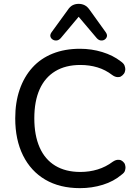

<svg xmlns="http://www.w3.org/2000/svg" viewBox="-20 -967 715 996"><path d="M395 9Q290 9 215 -35Q140 -79 99.5 -160.5Q59 -242 59 -353Q59 -436 82 -502.5Q105 -569 148 -616.5Q191 -664 253.5 -689Q316 -714 395 -714Q455 -714 510.5 -697Q566 -680 606 -649Q622 -638 626 -627Q630 -616 630 -608Q630 -603 627.5 -594Q625 -585 615.5 -576.5Q606 -568 598.5 -567.5Q591 -567 591 -567Q577 -567 562 -578Q527 -605 485.5 -617.5Q444 -630 397 -630Q320 -630 266.5 -597.5Q213 -565 185.5 -503.5Q158 -442 158 -353Q158 -265 185.5 -202.5Q213 -140 266.5 -107.5Q320 -75 397 -75Q444 -75 486.5 -88Q529 -101 565 -128Q580 -138 592 -138Q593 -138 600.5 -137.5Q608 -137 617 -129.5Q626 -122 628.5 -113Q631 -104 631 -98Q631 -91 628 -81Q625 -71 611 -61Q570 -26 513.5 -8.5Q457 9 395 9ZM295 -769Q285 -758 273.5 -757Q262 -756 253 -762Q244 -768 241.5 -777.5Q239 -787 247 -799L332 -916Q343 -933 357 -940Q371 -947 388 -947Q405 -947 419 -940Q433 -933 445 -916L529 -799Q537 -787 534.5 -777.5Q532 -768 523.5 -762Q515 -756 503.5 -757Q492 -758 482 -769L388 -880Z"/></svg>

Font: Nunito Medium
Style: Regular
Weight: 500
Designer: Vernon Adams
Foundry: Vernon Adams
Version: Version 3.602